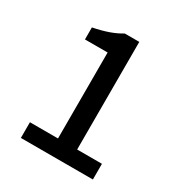

<svg xmlns="http://www.w3.org/2000/svg" viewBox="-153 -748 810 859"><g transform="rotate(30 252.5 -318.5)"><path d="M76 0V-81H221V-525H104V-587Q149 -596 183 -608Q217 -620 245 -637H320V-81H448V0Z"/></g></svg>

Font: Source Sans 3 ExtraLight Medium
Style: Regular
Weight: 500
Version: Version 3.052;hotconv 1.1.0;makeotfexe 2.6.0